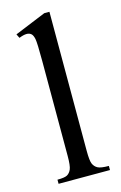

<svg xmlns="http://www.w3.org/2000/svg" viewBox="-110 -743 497 791"><g transform="rotate(-15 139.0 -347.0)"><path d="M185.1 -694.3V-101.1Q185.1 -59.1 191.2 -45.4Q197.3 -31.7 210 -24.7Q222.7 -17.6 257.3 -17.6V0H38.1V-17.6Q68.8 -17.6 80.1 -23.9Q91.3 -30.3 97.7 -44.9Q104 -59.6 104 -101.1V-507.3Q104 -583 100.6 -600.3Q97.2 -617.7 89.6 -624Q82 -630.4 70.3 -630.4Q57.6 -630.4 38.1 -622.6L29.8 -639.6L163.1 -694.3Z"/></g></svg>

Font: Jameel Khushkhat-L
Style: Regular
Weight: 400
Version: Version 3.5